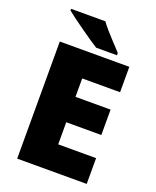

<svg xmlns="http://www.w3.org/2000/svg" viewBox="-165 -1006 891 1100"><g transform="rotate(20 281.0 -456.0)"><path d="M284.7 -752Q249.5 -773.9 181.2 -822.3Q112.8 -870.6 73.7 -901.9V-912.1H282.7Q295.9 -893.6 316.2 -870.1Q336.4 -846.7 411.6 -766.1V-752ZM501 0H77.1V-713.9H501V-559.1H270V-446.8H483.9V-292H270V-157.2H501Z"/></g></svg>

Font: Black Ops One [rus by aLiNcE]
Style: Regular
Weight: 400
Designer: James Grieshaber
Foundry: James Grieshaber
Version: Version 1.002;May 25, 2024;FontCreator 13.0.0.2680 64-bit